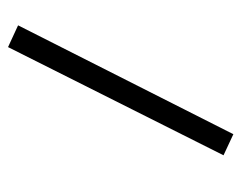

<svg xmlns="http://www.w3.org/2000/svg" viewBox="-80 -298 587 466"><g transform="rotate(90 213.0 -64.5)"><path d="M305.2 -337.9 356.4 -314 93.8 209 41 184.6Z"/></g></svg>

Font: Vazirmatn UI NL Light
Style: Regular
Weight: 300
Designer: Saber Rastikerdar
Foundry: Saber Rastikerdar
Version: Version 33.003